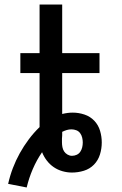

<svg xmlns="http://www.w3.org/2000/svg" viewBox="-20 -755 540 849"><path d="M98 74 16 58Q24 22 37 -12Q50 -46 67.5 -77.5Q85 -109 107 -138.5Q129 -168 155 -193V-432H70V-520H155V-735H255V-520H420V-432H255V-251Q267 -254 278.5 -255.5Q290 -257 302 -257Q328 -257 353.5 -248.5Q379 -240 397 -221Q415 -202 422.5 -176.5Q430 -151 430 -125Q430 -98 422 -72Q414 -46 395.5 -27Q377 -8 351 0Q325 8 298 8Q277 8 256 2Q235 -4 217.5 -16Q200 -28 187 -45Q174 -62 166 -82Q142 -47 125 -7.5Q108 32 98 74ZM298 -66Q309 -66 319 -70.5Q329 -75 335 -84Q341 -93 343.5 -103.5Q346 -114 346 -125Q346 -135 343.5 -146Q341 -157 334.5 -166Q328 -175 317.5 -179Q307 -183 296 -183Q285 -183 275 -180Q265 -177 255 -172Q255 -164 255 -156.5Q255 -149 254 -142V-126Q254 -115 256 -104.5Q258 -94 263.5 -85.5Q269 -77 278.5 -71.5Q288 -66 298 -66Z"/></svg>

Font: Iosevka SS18 Semibold
Style: Regular
Weight: 600
Monospace: yes
Designer: Belleve Invis
Foundry: Belleve Invis
Version: Version 25.1.1; ttfautohint (v1.8.4)